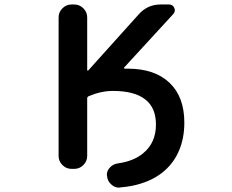

<svg xmlns="http://www.w3.org/2000/svg" viewBox="-20 -775 1040 859"><path d="M459 12.7Q458 9.8 458 7.8Q458 -10.7 470.7 -24.4Q485.4 -41 506.8 -43.9Q578.1 -53.7 621.1 -89.8Q677.7 -136.7 677.7 -217.8Q677.7 -293 629.9 -330.1Q582 -368.2 484.4 -368.2Q432.6 -368.2 377 -344.7Q370.1 -341.8 370.1 -335V-77.1Q370.1 -53.7 353 -36.6Q335.9 -19.5 312.5 -19.5H299.8Q276.4 -19.5 259.3 -36.6Q242.2 -53.7 242.2 -77.1V-697.3Q242.2 -720.7 259.3 -737.8Q276.4 -754.9 299.8 -754.9H312.5Q335.9 -754.9 353 -737.8Q370.1 -720.7 370.1 -697.3V-461.9Q370.1 -460 372.1 -459Q374 -458 375 -460L601.6 -711.9Q640.6 -754.9 698.2 -754.9H736.3Q752.9 -754.9 759.8 -739.7Q766.6 -724.6 754.9 -711.9L535.2 -472.7Q534.2 -471.7 535.2 -469.7Q536.1 -467.8 538.1 -467.8Q544.9 -467.8 551.8 -467.8Q671.9 -467.8 738.3 -404.8Q804.7 -341.8 804.7 -226.6Q804.7 -158.2 782.2 -104.5Q760.7 -50.8 717.3 -12.2Q673.8 26.4 611.3 45.9Q569.3 59.6 517.6 63.5Q515.6 64.5 512.7 64.5Q493.2 64.5 478.5 50.8Q460.9 36.1 459 12.7Z"/></svg>

Font: Rounded Mgen+ 1m medium
Style: Regular
Weight: 500
Designer: [Source Han Sans]
Ryoko NISHIZUKA  (kana & ideographs); Paul D. Hunt (Latin, Greek & Cyrillic); Wenlong ZHANG  (bopomofo
Version: Version 1.059.20150602